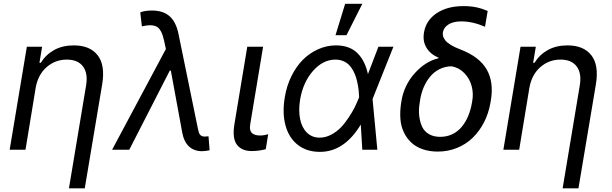

<svg xmlns="http://www.w3.org/2000/svg" viewBox="-20 -793 3240 1017"><path d="M169 -328.1 115.1 0H31.2L122.2 -545.5H203.1L188.9 -460.2H196Q222.7 -503.6 266.9 -528.1Q311.1 -552.6 370.7 -552.6Q456.3 -552.6 497.2 -500.4Q538 -448.2 521.3 -346.6L429 204.5H345.2L436.1 -340.9Q446.7 -404.8 419.6 -441.1Q392.4 -477.3 333.8 -477.3Q272.7 -477.3 227.1 -437.5Q181.5 -397.7 169 -328.1Z M1049.7 7.8Q1008.2 7.8 981.4 -16.9Q954.5 -41.5 945.3 -90.9L884.9 -419H879.3L664.8 0H573.9L858.7 -533.4L848.7 -579.5Q836.6 -635.3 811.6 -650.7Q786.6 -666.2 731.5 -653.4L723 -727.3Q745.7 -737.2 785.5 -737.2Q844.1 -737.2 878.4 -706.9Q912.6 -676.5 925.4 -613.6L1028.4 -110.8Q1033 -88.1 1038.7 -81Q1046.9 -69.6 1063.9 -69.6Q1066.8 -69.6 1074.6 -70.3Q1082.4 -71 1084.5 -71L1090.2 2.8Q1068.2 7.8 1049.7 7.8Z M1289.8 -545.5H1373.6L1305.4 -134.9Q1302.2 -116.8 1305.6 -104.2Q1308.9 -91.6 1317.6 -85.8Q1326.3 -79.9 1335.8 -77.6Q1345.2 -75.3 1358 -75.3Q1379.3 -75.3 1400.6 -82.4L1387.8 -2.8Q1351.2 7.1 1313.9 7.1Q1260.3 7.1 1234.9 -26.5Q1209.5 -60 1221.6 -134.9Z M1671.9 11.4Q1603.3 10.7 1556.6 -26.3Q1509.9 -63.2 1492.2 -128.9Q1474.4 -194.6 1488.6 -278.4Q1498.2 -337.7 1523.3 -388.8Q1548.3 -440 1583.8 -475.9Q1619.3 -511.7 1665 -532.1Q1710.6 -552.6 1759.9 -552.6Q1797.2 -552.6 1826.5 -541.4Q1855.8 -530.2 1875.7 -509.2Q1895.6 -488.3 1908.4 -461.6Q1921.2 -435 1929 -400.6L1984.4 -545.5H2063.9L1954.5 -271.3L1953.5 -267.4L1978.7 0H1899.1L1891 -133.2Q1802.6 13.1 1671.9 11.4ZM1882.1 -278.1V-279.8Q1881.4 -296.2 1880 -311.4Q1878.6 -326.7 1874.6 -347.3Q1870.7 -367.9 1865.2 -385.1Q1859.7 -402.3 1850.1 -419.9Q1840.6 -437.5 1828.1 -449.8Q1815.7 -462 1797.4 -469.6Q1779.1 -477.3 1757.1 -477.3Q1691.1 -477.3 1638.3 -417.8Q1585.6 -358.3 1569.6 -265.6Q1560.4 -208.1 1569.6 -162.5Q1578.8 -116.8 1605.8 -90.4Q1632.8 -63.9 1673.3 -63.9Q1704.2 -63.9 1733.7 -79.4Q1763.1 -94.8 1784.8 -117.2Q1806.5 -139.6 1826.5 -169.9Q1846.6 -200.3 1858.7 -224.6Q1870.7 -248.9 1880.7 -274.1ZM1757.1 -606.5 1808.2 -772.7H1899.1L1815.3 -606.5Z M2225.9 -621.4Q2236.5 -685 2292.6 -722.8Q2348.7 -760.7 2435.4 -760.7Q2472.3 -760.7 2501.6 -754.6Q2530.9 -748.6 2563.2 -735.1L2549 -651.3Q2483.3 -679.7 2423.3 -679.7Q2381.7 -679.7 2356.2 -663.9Q2330.6 -648.1 2326 -622.2Q2324.2 -611.5 2326.9 -601.4Q2329.5 -591.3 2338.6 -579.4Q2347.7 -567.5 2367.9 -555Q2388.1 -542.6 2418.3 -531.2Q2518.8 -492.9 2557.9 -425.2Q2596.9 -357.6 2579.5 -258.5L2577.4 -246.4Q2567.8 -191.8 2543.7 -144.9Q2519.5 -98 2484.2 -63.6Q2448.9 -29.1 2401.1 -9.6Q2353.3 9.9 2299 9.9Q2254.6 9.9 2218.6 -2.7Q2182.5 -15.3 2158.4 -38Q2134.2 -60.7 2119 -92.5Q2103.7 -124.3 2100.9 -163Q2098 -201.7 2104.4 -245.7L2106.5 -258.5Q2120.4 -342 2176.8 -405Q2233.3 -468 2302.6 -484.4L2303.3 -487.2Q2259.6 -505.7 2238.8 -540.3Q2218 -574.9 2225.9 -621.4ZM2204.5 -258.5 2203.1 -248.6Q2196.7 -211.6 2200.6 -178.8Q2204.5 -146 2216.1 -121.4Q2227.6 -96.9 2252.1 -82.6Q2276.6 -68.2 2311.8 -68.2Q2346.6 -68.2 2375.7 -82Q2404.8 -95.9 2425.2 -120.6Q2445.7 -145.2 2459.2 -176.8Q2472.7 -208.5 2479.4 -246.4L2481.5 -258.5Q2488.6 -298.3 2478.3 -337Q2468 -375.7 2440.5 -404.7Q2413 -433.6 2373.6 -441.8Q2338.4 -441.8 2308.8 -427Q2279.1 -412.3 2258.2 -386.9Q2237.2 -361.5 2223.5 -328.8Q2209.9 -296.2 2204.5 -258.5Z M2784.1 -328.1 2730.1 0H2646.3L2737.2 -545.5H2818.2L2804 -460.2H2811.1Q2837.7 -503.6 2881.9 -528.1Q2926.1 -552.6 2985.8 -552.6Q3071.4 -552.6 3112.2 -500.4Q3153.1 -448.2 3136.4 -346.6L3044 204.5H2960.2L3051.1 -340.9Q3061.8 -404.8 3034.6 -441.1Q3007.5 -477.3 2948.9 -477.3Q2887.8 -477.3 2842.2 -437.5Q2796.5 -397.7 2784.1 -328.1Z"/></svg>

Font: Karasuma Gothic
Style: Italic
Weight: 400
Italic angle: -9.39999°
Designer: Rasmus Andersson / Ryoko Nishizuka
Foundry: Genbu
Version: Version 1.00